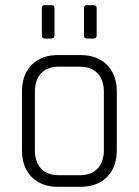

<svg xmlns="http://www.w3.org/2000/svg" viewBox="-20 -723 536 743"><path d="M142 -586V-692Q142 -703 152 -703H180Q191 -703 191 -692V-586Q191 -574 180 -574H152Q142 -574 142 -586ZM305 -586V-692Q305 -703 316 -703H343Q354 -703 354 -692V-586Q354 -574 343 -574H316Q305 -574 305 -586ZM291 0H205Q140 0 102.5 -38Q65 -76 65 -142V-368Q65 -434 102.5 -472Q140 -510 205 -510H291Q356 -510 394 -472Q432 -434 432 -368V-142Q432 -76 394 -38Q356 0 291 0ZM209 -45H287Q333 -45 357.5 -70.5Q382 -96 382 -143V-367Q382 -414 357.5 -439.5Q333 -465 287 -465H209Q163 -465 139 -439.5Q115 -414 115 -367V-143Q115 -96 139 -70.5Q163 -45 209 -45Z"/></svg>

Font: Rajdhani
Style: Regular
Weight: 400
Designer: Satya Rajpurohit, Jyotish Sonowal
Foundry: Indian Type Foundry
Version: Version 1.201 February 1, 2022